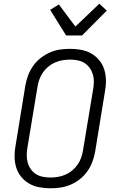

<svg xmlns="http://www.w3.org/2000/svg" viewBox="-20 -1006 640 1034"><path d="M252 8Q221 8 191.5 2.5Q162 -3 137.5 -17Q113 -31 94.5 -53.5Q76 -76 67.5 -103.5Q59 -131 58.5 -161.5Q58 -192 64 -223L117 -548Q122 -575 132 -601.5Q142 -628 159 -652Q176 -676 199.5 -694Q223 -712 249 -723.5Q275 -735 302.5 -739Q330 -743 357 -743Q388 -743 417.5 -737.5Q447 -732 471.5 -718Q496 -704 514.5 -681.5Q533 -659 541.5 -631.5Q550 -604 550.5 -573.5Q551 -543 545 -512L492 -187Q487 -160 477 -133.5Q467 -107 450 -83Q433 -59 410 -41Q387 -23 360.5 -11.5Q334 0 306.5 4Q279 8 252 8ZM252 -50Q272 -50 292.5 -53.5Q313 -57 332.5 -65.5Q352 -74 368.5 -87.5Q385 -101 397.5 -119Q410 -137 417 -156.5Q424 -176 427 -196L481 -522Q485 -543 485.5 -564Q486 -585 480.5 -604Q475 -623 463.5 -639.5Q452 -656 435.5 -666.5Q419 -677 398.5 -681Q378 -685 357 -685Q337 -685 316.5 -681.5Q296 -678 276.5 -669.5Q257 -661 240.5 -647.5Q224 -634 211.5 -616Q199 -598 192 -578.5Q185 -559 182 -539L128 -213Q124 -192 124 -171Q124 -150 129 -131Q134 -112 145.5 -95.5Q157 -79 173.5 -68.5Q190 -58 210.5 -54Q231 -50 252 -50ZM336 -815 250 -953 297 -982 386 -863 515 -986 555 -949 422 -815Z"/></svg>

Font: Iosevka Aile Light Oblique
Style: Regular
Weight: 300
Italic angle: -9°
Designer: Belleve Invis
Foundry: Belleve Invis
Version: Version 31.1.0; ttfautohint (v1.8.4)